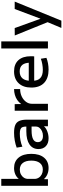

<svg xmlns="http://www.w3.org/2000/svg" viewBox="992 -1762 980 3004"><g transform="rotate(-90 1482.0 -260.0)"><path d="M355 10Q302 10 257 -9Q212 -28 183 -62H181L180 0H77V-730H185V-458H187Q215 -493 259 -511.5Q303 -530 355 -530Q459 -530 518 -458.5Q577 -387 577 -260Q577 -133 518 -61.5Q459 10 355 10ZM330 -80Q398 -80 434.5 -127Q471 -174 471 -260Q471 -346 434.5 -393Q398 -440 330 -440Q289 -440 256 -423Q223 -406 204 -376.5Q185 -347 185 -309V-211Q185 -174 204 -144Q223 -114 256 -97Q289 -80 330 -80Z M820 10Q742 10 697 -32.5Q652 -75 652 -148Q652 -239 724 -288.5Q796 -338 929 -338H1004Q1004 -378 994 -400Q984 -422 959.5 -431Q935 -440 892 -440Q841 -440 788.5 -430Q736 -420 689 -400L674 -489Q724 -508 784.5 -519Q845 -530 906 -530Q984 -530 1028.5 -511Q1073 -492 1092.5 -447Q1112 -402 1112 -328V0H1009L1008 -60H1006Q979 -29 926.5 -9.5Q874 10 820 10ZM858 -78Q898 -78 931.5 -93Q965 -108 984.5 -133Q1004 -158 1004 -189V-256H944Q852 -256 806 -232Q760 -208 760 -159Q760 -121 785.5 -99.5Q811 -78 858 -78Z M1251 0V-520H1355L1356 -420H1358Q1383 -455 1418.5 -479.5Q1454 -504 1498.5 -517Q1543 -530 1591 -530V-435Q1527 -435 1474.5 -410Q1422 -385 1391 -343Q1360 -301 1360 -250V0Z M1895 10Q1760 10 1687 -60Q1614 -130 1614 -260Q1614 -386 1681.5 -458Q1749 -530 1867 -530Q1981 -530 2042.5 -462Q2104 -394 2104 -269Q2104 -256 2103.5 -240Q2103 -224 2102 -215H1674V-300H2020L2003 -274Q2003 -359 1969 -400.5Q1935 -442 1867 -442Q1795 -442 1757.5 -398Q1720 -354 1720 -270V-240Q1720 -159 1762.5 -119.5Q1805 -80 1891 -80Q1933 -80 1980.5 -88.5Q2028 -97 2065 -111L2079 -24Q2041 -8 1992.5 1Q1944 10 1895 10Z M2226 0V-730H2336V0Z M2547 210 2637 -5 2429 -519 2545 -520 2690 -118H2692L2843 -520H2959L2661 210Z"/></g></svg>

Font: M PLUS 1 Thin Medium
Style: Regular
Weight: 500
Version: Version 1.001